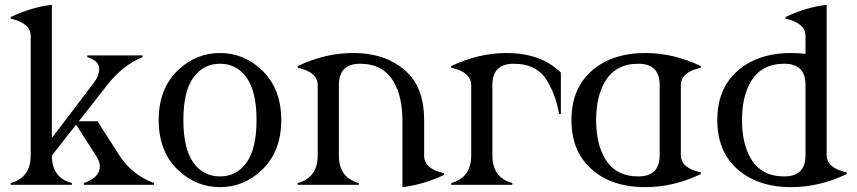

<svg xmlns="http://www.w3.org/2000/svg" viewBox="-20 -767 3559 797"><path d="M24.4 0V-7.3Q107.4 -29.3 107.4 -122.1V-617.2Q107.4 -671.4 24.4 -689.5V-696.3Q108.9 -736.8 195.3 -747.1V-194.3L368.2 -421.4Q391.6 -452.1 391.6 -481Q391.6 -514.6 342.3 -529.8V-537.1H571.8V-529.8Q490.2 -497.1 425.8 -415L307.1 -263.7H384.8L475.1 -122.6Q526.9 -41.5 619.1 -7.3V0H328.1V-7.3Q394.5 -29.8 394.5 -76.7Q394.5 -96.2 378.4 -121.1L295.9 -249.5L195.3 -121.6Q195.3 -28.8 278.3 -7.3V0Z M724.1 -56.6Q638.7 -133.8 638.7 -268.6Q638.7 -403.3 724.1 -480.5Q797.4 -546.9 893.1 -546.9Q988.8 -546.9 1062 -480.5Q1147.5 -403.3 1147.5 -268.6Q1147.5 -133.8 1062 -56.6Q988.8 9.8 893.1 9.8Q797.4 9.8 724.1 -56.6ZM1004.9 -94.2Q1044.9 -152.3 1044.9 -268.6Q1044.9 -384.8 1004.9 -442.9Q963.9 -502.4 893.1 -502.4Q822.8 -502.4 781.2 -442.9Q741.2 -385.3 741.2 -268.6Q741.2 -151.9 781.2 -94.2Q822.3 -34.7 893.1 -34.7Q963.9 -34.7 1004.9 -94.2Z M1215.8 0V-7.3Q1298.8 -29.8 1298.8 -122.1V-413.6Q1298.8 -467.8 1215.8 -485.8V-492.7Q1329.1 -546.9 1445.8 -546.9Q1587.4 -546.9 1670.9 -465.8Q1740.7 -397.9 1740.7 -268.6V-120.1Q1740.7 -65.9 1823.7 -47.9V-41Q1739.7 -1 1650.4 9.8V-268.6Q1650.4 -365.2 1614.3 -427.2Q1570.3 -502.4 1475.1 -502.4Q1386.7 -502.4 1386.7 -414.1V-122.1Q1386.7 -28.8 1469.7 -7.3V0Z M1853 0V-7.3Q1936 -29.8 1936 -122.1V-413.6Q1936 -467.8 1853 -485.8V-492.7Q1966.3 -546.9 2083 -546.9Q2224.6 -546.9 2308.1 -465.8V-293.9H2300.8Q2289.1 -365.2 2253.9 -427.2Q2211.4 -502.4 2112.3 -502.4Q2023.9 -502.4 2023.9 -414.1V-122.1Q2023.9 -28.8 2106.9 -7.3V0Z M2629.9 -34.7Q2718.3 -34.7 2718.3 -123V-414.1Q2718.3 -502.4 2629.9 -502.4Q2534.7 -502.4 2490.7 -427.2Q2454.6 -365.2 2454.6 -268.6Q2454.6 -171.9 2490.7 -109.9Q2534.2 -34.7 2629.9 -34.7ZM2659.2 9.8Q2514.6 9.8 2431.2 -68.8Q2352.1 -142.1 2352.1 -268.6Q2352.1 -395 2431.2 -468.3Q2516.1 -546.9 2659.2 -546.9Q2775.9 -546.9 2889.2 -492.7V-485.8Q2806.2 -467.8 2806.2 -413.6V-123.5Q2806.2 -69.3 2889.2 -51.3V-44.4Q2775.9 9.8 2659.2 9.8Z M3264.6 9.8Q3121.6 9.8 3036.6 -68.8Q2957.5 -142.1 2957.5 -268.6Q2957.5 -395 3036.6 -468.3Q3121.6 -546.9 3264.6 -546.9Q3294.4 -546.9 3323.7 -543.5V-617.2Q3323.7 -671.4 3240.7 -689.5V-696.3Q3325.2 -736.8 3411.6 -747.1V-123.5Q3411.6 -69.3 3494.6 -51.3V-44.4Q3381.3 9.8 3264.6 9.8ZM3235.4 -34.7Q3323.7 -34.7 3323.7 -123V-414.1Q3323.7 -502.4 3235.4 -502.4Q3140.1 -502.4 3096.2 -427.2Q3060.1 -365.2 3060.1 -268.6Q3060.1 -171.9 3096.2 -109.9Q3139.6 -34.7 3235.4 -34.7Z"/></svg>

Font: Modern Antiqua
Style: Book
Weight: 400
Designer: Wojciech Kalinowski "wmk69" (wmk69@o2.pl)
Foundry: Wojciech Kalinowski "wmk69" (wmk69@o2.pl)
Version: Version 3.1.0; 2021-05-28